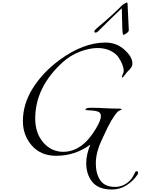

<svg xmlns="http://www.w3.org/2000/svg" viewBox="-20 -1228 1130 1543"><path d="M999 -1208Q1005 -1208 1005 -1200Q1005 -1178 1010 -1095Q1015 -1012 1015 -988Q1015 -979 1011 -973.5Q1007 -968 994 -959Q979 -948 972 -948Q965 -948 963 -996L959 -1160H957Q881 -1089 768 -976Q758 -966 747 -966Q738 -966 738 -976Q738 -984 758 -1001Q887 -1109 967 -1191Q969 -1193 985 -1201Q987 -1202 990 -1203.5Q993 -1205 995.5 -1206.5Q998 -1208 999 -1208ZM729 -339Q717 -340 705 -341Q693 -342 687 -342Q681 -342 676 -342.5Q671 -343 669 -344Q667 -345 667 -347Q667 -362 714 -362Q763 -362 820 -358.5Q877 -355 943 -355Q957 -355 957 -348Q957 -346 952.5 -344.5Q948 -343 940 -339.5Q932 -336 926 -330Q909 -315 874 -258Q860 -234 847.5 -208.5Q835 -183 821 -153Q807 -123 800 -108Q750 -4 750 85Q750 168 786 221Q822 274 905 274Q972 274 1024 223Q1040 207 1050 187.5Q1060 168 1065 158Q1070 148 1076 148Q1090 148 1090 159Q1090 168 1084 177Q1049 228 996 261.5Q943 295 879 295Q772 295 722.5 235Q673 175 673 82Q673 15 706 -66Q584 24 431 24Q309 24 236.5 -57.5Q164 -139 164 -255Q164 -393 244.5 -520.5Q325 -648 460 -747Q649 -886 828 -886Q916 -886 980 -828.5Q1044 -771 1044 -717Q1044 -695 1031 -682Q1030 -678 1025 -672.5Q1020 -667 1011.5 -659.5Q1003 -652 998 -645Q993 -639 985 -628Q977 -617 972 -611.5Q967 -606 965 -606Q959 -608 959 -610V-612Q960 -615 964 -624.5Q968 -634 970 -640Q974 -646 974 -658Q974 -680 963.5 -708.5Q953 -737 931.5 -768.5Q910 -800 866 -821Q822 -842 764 -842Q699 -842 622.5 -813Q546 -784 484 -728Q263 -527 263 -275Q263 -158 328 -83Q393 -8 488 -8Q640 -8 750 -193Q791 -261 791 -294Q791 -314 778.5 -324.5Q766 -335 729 -339Z"/></svg>

Font: Miama Nueva
Style: Medium
Weight: 400
Italic angle: -28°
Version: Version 1.0